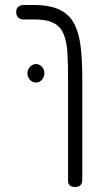

<svg xmlns="http://www.w3.org/2000/svg" viewBox="-20 -600 395 770"><path d="M282 150Q273 150 266.5 147.5Q260 145 256.5 139.5Q253 134 253 127V-283Q253 -342 250.5 -386.5Q248 -431 236 -461.5Q224 -492 196.5 -507Q169 -522 118 -522H75Q65 -522 58.5 -525.5Q52 -529 48.5 -535.5Q45 -542 45 -551Q45 -561 48.5 -567Q52 -573 58.5 -576.5Q65 -580 74 -580H115Q180 -580 219 -561Q258 -542 277.5 -505Q297 -468 303.5 -413Q310 -358 310 -286V120Q310 130 307 136.5Q304 143 297.5 146.5Q291 150 282 150ZM124 -269Q110 -269 100 -280Q90 -291 90 -307Q90 -321 100.5 -332Q111 -343 124 -343Q138 -343 148 -332.5Q158 -322 158 -307Q158 -291 148 -280Q138 -269 124 -269Z"/></svg>

Font: Fredoka Condensed Light
Style: Regular
Weight: 300
Width: 3
Designer: Ben Nathan
Foundry: Milena B. Brandão, Ben Nathan
Version: Version 2.001